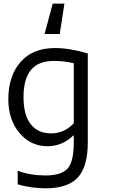

<svg xmlns="http://www.w3.org/2000/svg" viewBox="-20 -802 655 1053"><path d="M384.6 -21.8V-59H382.1Q320.5 0 241 0Q147.4 0 86.5 -73.1Q25.6 -146.2 25.6 -257.7Q25.6 -384.6 92.3 -461.5Q159 -538.5 282.1 -538.5Q361.5 -538.5 461.5 -509V-21.8Q461.5 112.8 406.4 171.8Q351.3 230.8 229.5 230.8Q152.6 230.8 76.9 209V134.6Q147.4 160.3 229.5 160.3Q314.1 160.3 349.4 123.7Q384.6 87.2 384.6 -21.8ZM384.6 -455.1Q332.1 -467.9 275.6 -467.9Q191 -467.9 150 -418.6Q109 -369.2 109 -269.2Q109 -170.5 148.7 -120.5Q188.5 -70.5 260.3 -70.5Q332.1 -70.5 384.6 -125.6ZM307.7 -615.4H224.4L269.2 -782.1H333.3Z"/></svg>

Font: Slabo 13px
Style: Regular
Weight: 400
Designer: John Hudson
Foundry: Tiro Typeworks Ltd.
Version: Version 1.02 Build 005a